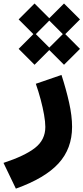

<svg xmlns="http://www.w3.org/2000/svg" viewBox="-136 -824 484 1114"><path d="M-27.8 -540.5 57.6 -626 -27.8 -711.4 64.5 -803.7 149.9 -718.3 235.4 -803.7 328.1 -711.4 242.7 -626 328.1 -540.5 235.4 -448.2 149.9 -533.7 64.5 -448.2ZM71.8 -626 149.9 -547.9 228.5 -626 149.9 -704.6ZM71.8 -337.9 220.7 -389.2Q247.6 -306.2 264.9 -229Q282.2 -151.9 282.2 -87.9Q282.2 38.1 203.6 124Q125 210 -43.9 270.5L-115.7 121.1Q7.8 80.6 67.4 33.9Q127 -12.7 127 -87.4Q127 -117.2 119.6 -158.7Q112.3 -200.2 99.9 -246.8Q87.4 -293.5 71.8 -337.9Z"/></svg>

Font: Estedad-FD ExtraBold
Style: Regular
Weight: 800
Designer: Amin Abedi
Version: Version 7.3